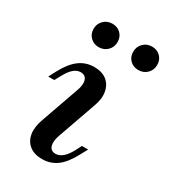

<svg xmlns="http://www.w3.org/2000/svg" viewBox="-159 -702 706 795"><g transform="rotate(30 194.0 -304.5)"><path d="M168.5 11.3Q131.5 11.3 108.5 -6.9Q85.5 -25 80.2 -56.5Q75 -87.9 89.5 -128.2L153.2 -308.9Q165.3 -341.1 158.5 -360.9Q151.6 -380.6 129 -380.6Q111.3 -380.6 95.6 -366.9Q79.8 -353.2 65.3 -325.8L50 -297.6H21L38.7 -331.5Q65.3 -381.5 96.4 -404.4Q127.4 -427.4 166.9 -427.4Q204.8 -427.4 227.4 -409.3Q250 -391.1 255.6 -359.7Q261.3 -328.2 246 -287.9L182.3 -107.3Q171 -75 177.4 -55.2Q183.9 -35.5 206.5 -35.5Q241.9 -35.5 271 -90.3L285.5 -118.5H315.3L296.8 -84.7Q270.2 -33.9 239.5 -11.3Q208.9 11.3 168.5 11.3ZM329.8 -507.3Q305.6 -507.3 289.9 -523Q274.2 -538.7 274.2 -562.9Q274.2 -587.1 290.7 -603.6Q307.3 -620.2 332.3 -620.2Q356.5 -620.2 372.2 -604.4Q387.9 -588.7 387.9 -564.5Q387.9 -540.3 371.4 -523.8Q354.8 -507.3 329.8 -507.3ZM140.3 -507.3Q116.9 -507.3 100.8 -523Q84.7 -538.7 84.7 -562.9Q84.7 -587.1 101.2 -603.6Q117.7 -620.2 142.7 -620.2Q166.9 -620.2 182.7 -604.4Q198.4 -588.7 198.4 -564.5Q198.4 -540.3 181.9 -523.8Q165.3 -507.3 140.3 -507.3Z"/></g></svg>

Font: Playfair 5pt SemiExpanded Light SemiBold
Style: Italic
Weight: 600
Italic angle: -15.6°
Version: Version 2.001;gftools[0.9.30]